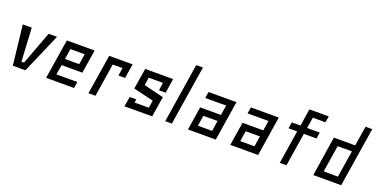

<svg xmlns="http://www.w3.org/2000/svg" viewBox="-21 -1331 3933 2002"><g transform="rotate(20 1945.5 -330.0)"><path d="M445.3 -440.4 254.9 0H115.2L65.4 -440.4H165L185.5 -70.3H213.9L352.5 -440.4Z M591.8 -179.7 573.2 -70.3H805.7L794.9 0H484.4L554.7 -440.4H862.3L821.3 -179.7ZM602.5 -252H760.7L778.3 -368.2H620.1Z M1198.2 -368.2 1089.8 -367.2 1032.2 0H954.1L1024.4 -440.4H1284.2L1258.8 -280.3H1185.5Z M1439.5 -73.2 1445.3 -110.4H1372.1L1353.5 0L1661.1 -1L1697.3 -226.6L1476.6 -280.3L1489.3 -367.2H1647.5L1634.8 -280.3H1709L1733.4 -440.4H1423.8L1386.7 -210L1610.4 -156.2L1597.7 -73.2Z M1910.2 -660.2 1806.6 0H1879.9L1984.4 -660.2Z M2330.1 -259.8 2347.7 -370.1H2115.2L2127 -440.4H2436.5L2367.2 0H2058.6L2099.6 -259.8ZM2318.4 -188.5H2161.1L2142.6 -72.3H2300.8Z M2799.8 -259.8 2817.4 -370.1H2585L2596.7 -440.4H2906.2L2836.9 0H2528.3L2569.3 -259.8ZM2788.1 -188.5H2630.9L2612.3 -72.3H2770.5Z M3050.8 -439.5H3147.5L3176.8 -629.9H3391.6L3379.9 -560.5H3240.2L3220.7 -439.5H3361.3L3350.6 -370.1H3210L3151.4 0H3077.1L3135.7 -370.1H3040Z M3753.9 -440.4 3789.1 -660.2H3863.3L3758.8 0H3449.2L3517.6 -440.4ZM3696.3 -72.3 3743.2 -370.1H3585L3538.1 -73.2Z"/></g></svg>

Font: Geo
Style: Oblique
Weight: 500
Italic angle: -11°
Version: Version 001.2